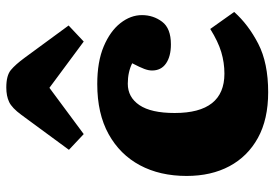

<svg xmlns="http://www.w3.org/2000/svg" viewBox="-151 -707 872 610"><g transform="rotate(-90 285.0 -402.0)"><path d="M297 14Q211 14 152 -18.5Q93 -51 62 -109Q31 -167 31 -245Q31 -330 65 -393.5Q99 -457 164 -493Q229 -529 323 -529Q394 -529 442.5 -508.5Q491 -488 516.5 -455.5Q542 -423 542 -387Q542 -351 521 -323Q500 -295 449 -295Q411 -295 388.5 -310.5Q366 -326 366 -355Q366 -366 371 -379.5Q376 -393 389 -418Q361 -432 324 -432Q281 -432 256 -395Q231 -358 231 -283Q231 -125 356 -125Q391 -125 424.5 -135Q458 -145 498 -170L552 -94Q512 -49 451 -17.5Q390 14 297 14ZM164 -572 114 -619 225 -770Q247 -800 266 -809Q285 -818 312 -818Q350 -818 367.5 -803.5Q385 -789 407 -759L509 -620L458 -572L311 -681Z"/></g></svg>

Font: Literata 12pt ExtraBold
Style: Regular
Weight: 800
Designer: Latin by Veronika Burian and Jose Scaglione. Greek by Irene Vlachou. Cyrillic by Vera Evstafieva.
Foundry: TypeTogether
Version: Version 3.002